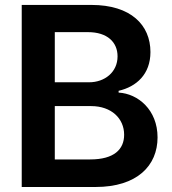

<svg xmlns="http://www.w3.org/2000/svg" viewBox="-20 -747 687 767"><path d="M361.5 0C527.7 0 609.4 -85.2 609.4 -198.2C609.4 -308.2 531.2 -372.9 453.8 -377.1V-384.2C524.9 -400.6 581 -450.3 581 -539.1C581 -647 502.8 -727.3 345.2 -727.3H66.8V0ZM198.9 -618.6H331.7C409.1 -618.6 449.6 -578.1 449.6 -522C449.6 -458.1 397.7 -418.3 335.9 -418.3H198.9ZM198.9 -323.2H343.8C425.4 -323.2 475.9 -273.4 475.9 -208.8C475.9 -150.6 436.1 -110.1 340.2 -110.1H198.9Z"/></svg>

Font: Riot Sans 2.0
Style: Bold
Weight: 600
Designer: Rasmus Andersson
Foundry: rsms
Version: Version 3.006;hotconv 1.0.109;makeotfexe 2.5.65596